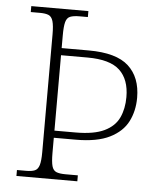

<svg xmlns="http://www.w3.org/2000/svg" viewBox="-52 -759 674 804"><g transform="rotate(5 285.5 -357.0)"><path d="M47 0V-25H86Q109 -25 122 -30.5Q135 -36 140.5 -54Q146 -72 146 -109V-604Q146 -641 140.5 -659.5Q135 -678 122 -683.5Q109 -689 86 -689H47V-714H287V-689H252Q227 -689 213 -683.5Q199 -678 194 -659.5Q189 -641 189 -604V-550H303Q419 -550 470.5 -503Q522 -456 522 -370Q522 -315 499.5 -270.5Q477 -226 424 -199.5Q371 -173 281 -173H189V-109Q189 -72 194 -54Q199 -36 212.5 -30.5Q226 -25 251 -25H303V0ZM278 -203Q355 -203 398.5 -224Q442 -245 459.5 -282.5Q477 -320 477 -369Q477 -443 436 -481.5Q395 -520 300 -520H189V-203Z"/></g></svg>

Font: Noto Serif ExtraLight
Style: Regular
Weight: 200
Designer: Monotype Design Team
Foundry: Monotype Imaging Inc.
Version: Version 2.015; ttfautohint (v1.8.4.7-5d5b)